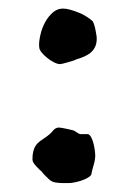

<svg xmlns="http://www.w3.org/2000/svg" viewBox="-20 -421 304 439"><path d="M54.2 -56.6Q54.2 -67.9 56.2 -75.4Q58.1 -83 61.8 -88.4Q65.4 -93.8 71.3 -98.1Q77.1 -102.5 85.4 -107.9Q95.2 -114.7 101.1 -122.1Q106.9 -129.4 114.7 -129.4Q117.2 -129.4 122.6 -128.4Q127.9 -127.4 133.5 -126.2Q139.2 -125 144 -123.8Q148.9 -122.6 150.4 -121.6Q152.3 -120.6 157 -117.4Q161.6 -114.3 163.6 -114.3H181.6Q185.5 -112.8 188.7 -106.7Q191.9 -100.6 193.8 -92.8Q195.8 -85 196.8 -77.4Q197.8 -69.8 197.8 -65.9Q197.8 -56.2 194.1 -43.7Q190.4 -31.2 188.5 -21Q185.5 -17.1 179.2 -13.7Q172.9 -10.3 165.3 -7.8Q157.7 -5.4 149.9 -3.9Q142.1 -2.4 136.7 -2.4H122.6Q115.7 -2.4 107.4 -3.7Q99.1 -4.9 92.8 -10.3Q91.8 -11.2 89.4 -13.7Q86.9 -16.1 84 -18.8Q81.1 -21.5 78.6 -24.4Q76.2 -27.3 75.2 -28.8Q72.8 -30.8 69.3 -34.2Q65.9 -37.6 62.5 -41.3Q59.1 -44.9 56.6 -48.8Q54.2 -52.7 54.2 -56.6ZM69.8 -312.5 69.3 -317.4Q69.3 -328.6 72.8 -343Q76.2 -357.4 83.3 -370.4Q90.3 -383.3 100.6 -392.3Q110.8 -401.4 124 -401.4Q131.3 -401.4 140.9 -398.7Q150.4 -396 160.2 -392.1Q169.9 -388.2 178.2 -382.8Q186.5 -377.4 191.9 -372.6Q193.4 -370.1 195.1 -365.2Q196.8 -360.4 198 -354.2Q199.2 -348.1 200.2 -342.3Q201.2 -336.4 201.2 -333Q201.2 -321.8 197.5 -314Q193.8 -306.2 187.5 -300.8Q181.2 -295.4 172.1 -291.5Q163.1 -287.6 152.8 -284.7Q152.8 -284.2 152.3 -284.2Q151.4 -283.7 151.4 -283.7Q148.9 -282.7 144 -281.2Q139.2 -279.8 134 -278.3Q128.9 -276.9 124 -275.6Q119.1 -274.4 117.2 -274.4Q111.3 -274.4 103.3 -278.6Q95.2 -282.7 87.9 -288.6Q80.6 -294.4 75.2 -301Q69.8 -307.6 69.8 -312.5Z"/></svg>

Font: IM FELL English
Style: Regular
Weight: 400
Designer: Igino Marini
Foundry: Igino Marini
Version: 3.00